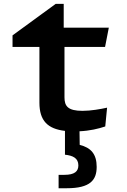

<svg xmlns="http://www.w3.org/2000/svg" viewBox="-20 -670 660 996"><path d="M45 -426.5H184.5V-137C184.5 -43.5 227.5 -1.5 317 9V132.5C358.5 137 386.5 150.5 386.5 188C386.5 219 367 237 313.5 237H284V306.5H326C449 306.5 481.5 263.5 481.5 195.5C481.5 128.5 451 96 393.5 81.5L392.5 11C446.5 8.5 490 -2 526 -14L535.5 -111.5C502 -104 451.5 -95 408 -95C332 -95 314.5 -119.5 314.5 -165V-426.5H525L544.5 -526.5H310.5V-650H269L45 -486.5Z"/></svg>

Font: Monaspace Argon SemiBold
Style: Regular
Weight: 600
Designer: Riley Cran & the Lettermatic Team
Foundry: Lettermatic
Version: Version 1.000 (Monaspace Argon)